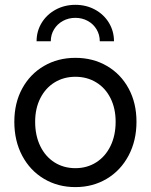

<svg xmlns="http://www.w3.org/2000/svg" viewBox="-20 -764 622 792"><path d="M39.1 -261.7Q39.1 -338.9 71.5 -398.7Q104 -458.5 161.4 -491.9Q218.8 -525.4 291 -525.4Q363.8 -525.4 421.1 -491.9Q478.5 -458.5 510.7 -398.7Q543 -338.9 543 -261.7Q543 -183.6 510.3 -122.1Q477.5 -60.5 420.2 -26.4Q362.8 7.8 291 7.8Q218.8 7.8 161.4 -26.4Q104 -60.5 71.5 -121.8Q39.1 -183.1 39.1 -261.7ZM457 -261.7Q457 -316.9 435.8 -359.1Q414.6 -401.4 376.7 -424.3Q338.9 -447.3 291 -447.3Q243.2 -447.3 205.6 -424.3Q168 -401.4 146.5 -359.1Q125 -316.9 125 -261.7Q125 -205.1 146 -161.6Q167 -118.2 204.8 -94.2Q242.7 -70.3 291 -70.3Q338.9 -70.3 376.7 -94.2Q414.6 -118.2 435.8 -161.6Q457 -205.1 457 -261.7ZM450.2 -593.8H391.6Q391.6 -620.6 378.4 -642.8Q365.2 -665 342 -677.7Q318.8 -690.4 291 -690.4Q262.7 -690.4 239.5 -677.7Q216.3 -665 202.9 -642.8Q189.5 -620.6 189.5 -593.8H130.9Q130.9 -635.7 152.1 -670.2Q173.3 -704.6 210 -724.4Q246.6 -744.1 291 -744.1Q335.4 -744.1 371.8 -724.4Q408.2 -704.6 429.2 -670.2Q450.2 -635.7 450.2 -593.8Z"/></svg>

Font: Reddit Sans Vanilla
Style: Regular
Weight: 400
Designer: Stephen Hutchings
Foundry: Reddit
Version: Version 1.013